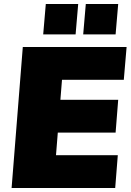

<svg xmlns="http://www.w3.org/2000/svg" viewBox="-20 -940 653 960"><path d="M290 -541 282 -441H571L558 -277H269L260 -164H569L556 0H38L94 -705H613L599 -541ZM371 -920 358 -768H196L209 -920ZM571 -920 558 -768H396L409 -920Z"/></svg>

Font: Nunito Sans Heavy Heavy
Style: Italic
Weight: 400
Italic angle: -4.541°
Designer: Vernon Adams
Foundry: Vernon Adams
Version: Version 2.002